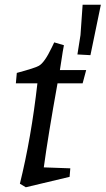

<svg xmlns="http://www.w3.org/2000/svg" viewBox="-20 -776 446 811"><path d="M329 -424H223Q183 -202 165 -69L277 -65L274 -29L89 15L64 0Q112 -194 138 -424H47L51 -468Q129 -489 144 -498Q168 -511 199 -576L209 -597L250 -585Q245 -560 240 -525Q235 -490 233 -480H344ZM329 -756H406L362 -543L307 -546L320 -628Z"/></svg>

Font: Andada
Style: Italic
Weight: 400
Italic angle: -8.29999°
Designer: Carolina Giovagnoli
Foundry: Carolina Giovagnoli
Version: Version 1.003